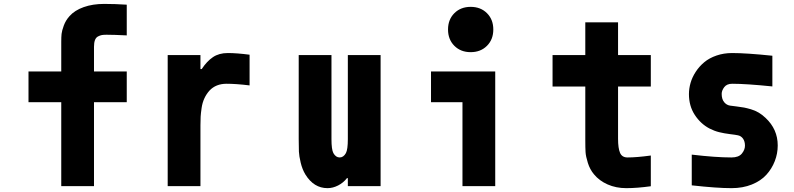

<svg xmlns="http://www.w3.org/2000/svg" viewBox="-20 -947 4040 977"><path d="M458.3 0H291.7V-427.1H125V-583.3H291.7V-735Q291.7 -758.5 293.3 -774.4Q294.9 -790.4 304.7 -817.1Q314.5 -843.8 334 -865.2Q360 -894.5 405.9 -910.8Q451.8 -927.1 509.8 -927.1Q565.1 -927.1 625 -923.2V-766.9Q557.9 -770.2 522.1 -770.2Q507.2 -770.2 498 -768.6Q488.9 -766.9 478.5 -761.4Q468.1 -755.9 463.2 -742.8Q458.3 -729.8 458.3 -709V-583.3H625V-427.1H458.3Z M1132.8 -520.8Q1078.8 -520.8 1046.2 -486.3Q1029.9 -468.1 1019.9 -446.3Q1009.8 -424.5 1005.9 -397.5Q1002 -370.4 1001 -353.8Q1000 -337.2 1000 -309.2V0H833.3V-666.7H1000V-595.7H1006.5Q1032.6 -635.4 1063.5 -656.2Q1094.4 -677.1 1139.3 -677.1Q1184.9 -677.1 1250 -668.6V-512.4Q1181 -520.8 1132.8 -520.8Z M1646.5 10.4Q1576.8 10.4 1533.9 -59.2Q1518.2 -85.3 1510.1 -119.1Q1502 -153 1501 -175.5Q1500 -197.9 1500 -238.9V-666.7H1666.7V-238.9Q1666.7 -186.2 1676.4 -168Q1688.8 -145.8 1708.3 -145.8Q1727.9 -145.8 1740.2 -168Q1750 -186.2 1750 -238.9V-666.7H1916.7V0H1750V-40.4H1745.4Q1727.2 -16.9 1700.5 -3.3Q1673.8 10.4 1646.5 10.4Z M2333.3 0V-427.1H2173.2V-583.3H2500V0ZM2292 -879.9Q2324.2 -912.1 2375 -912.1Q2425.8 -912.1 2458 -879.9Q2490.2 -847.7 2490.2 -796.9Q2490.2 -746.1 2458 -713.9Q2425.8 -681.6 2375 -681.6Q2324.2 -681.6 2292 -713.9Q2259.8 -746.1 2259.8 -796.9Q2259.8 -847.7 2292 -879.9Z M3291.7 0.7Q3222 10.4 3166.7 10.4Q3114.6 10.4 3071.9 -8.5Q3029.3 -27.3 3002.6 -59.9Q2981.8 -84.6 2971.4 -117.8Q2960.9 -151 2959.6 -173.2Q2958.3 -195.3 2958.3 -234.4V-506.5H2791.7V-666.7H2958.3V-833.3H3125V-666.7H3291.7V-506.5H3125V-240.9Q3125 -192.7 3135.1 -169.3Q3145.2 -145.8 3173.2 -145.8Q3219.4 -145.8 3291.7 -155.6Z M3702.5 10.4Q3627.6 10.4 3500 -3.9V-160.2Q3621.7 -145.8 3702.5 -145.8Q3738.9 -145.8 3754.9 -165.4Q3770.8 -184.9 3770.8 -205.7Q3770.8 -227.2 3761.1 -241.2Q3751.3 -255.2 3735 -258.5Q3723.3 -261.1 3694 -264.6Q3664.7 -268.2 3639.6 -274.4Q3614.6 -280.6 3590.5 -293Q3545.6 -316.4 3515.6 -362Q3485.7 -407.6 3485.7 -468.1Q3485.7 -496.7 3494.1 -525.7Q3502.6 -554.7 3520.5 -582Q3538.4 -609.4 3563.8 -630.5Q3589.2 -651.7 3626 -664.4Q3662.8 -677.1 3705.7 -677.1Q3778 -677.1 3910.2 -663.4V-507.2Q3776.7 -520.8 3705.7 -520.8Q3678.4 -520.8 3665.4 -503.6Q3652.3 -486.3 3652.3 -469.4Q3652.3 -442.7 3664.7 -427.4Q3677.1 -412.1 3695.3 -409.5Q3703.8 -408.2 3728.2 -405.3Q3752.6 -402.3 3766.3 -399.7Q3779.9 -397.1 3801.1 -391Q3822.3 -384.8 3840.5 -374Q3858.7 -363.3 3875.7 -347Q3937.5 -289.1 3937.5 -207Q3937.5 -165.4 3922.5 -127Q3907.6 -88.5 3879.6 -57.6Q3851.6 -26.7 3805.7 -8.1Q3759.8 10.4 3702.5 10.4Z"/></svg>

Font: TypoPRO Monoid
Style: Bold
Weight: 700
Width: 4
Monospace: yes
Designer: Andreas Larsen (@larsenwork)
Version: Version 0.61